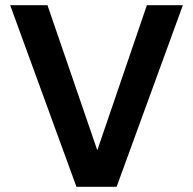

<svg xmlns="http://www.w3.org/2000/svg" viewBox="-20 -716 740 736"><path d="M681 -696 427 0H273L19 -696H162L353 -140L543 -696Z"/></svg>

Font: AmikoBold
Style: Bold
Weight: 700
Designer: Pablo Impallari, Rodrigo Fuenzalida, Andres Torresi
Foundry: Impallari Type
Version: Version 1.000; ttfautohint (v1.3)